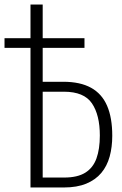

<svg xmlns="http://www.w3.org/2000/svg" viewBox="-27 -830 541 850"><path d="M347 -661V-618H-7V-661ZM108 0V-810H162V-468H253Q328 -468 376 -441.5Q424 -415 447 -362Q470 -309 470 -229Q470 -179 458.5 -137Q447 -95 421.5 -64.5Q396 -34 355 -17Q314 0 255 0ZM162 -44H257Q316 -44 350.5 -65.5Q385 -87 400 -128.5Q415 -170 415 -230Q415 -321 380 -372.5Q345 -424 256 -424H162Z"/></svg>

Font: Oswald ExtraLight
Style: Regular
Weight: 250
Designer: Vernon Adams
Foundry: Vernon Adams
Version: Version 4.100; ttfautohint (v1.8.1.43-b0c9)